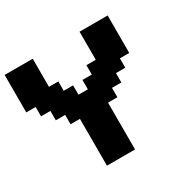

<svg xmlns="http://www.w3.org/2000/svg" viewBox="-160 -805 1133 1110"><g transform="rotate(-30 406.0 -250.0)"><path d="M250 125H437.5V-187.5H500V-250H562.5V-312.5H625V-375H687.5V-625H500V-437.5H437.5V-375H375V-312.5H312.5V-375H250V-437.5H187.5V-625H0V-375H62.5V-312.5H125V-250H187.5V-187.5H250Z"/></g></svg>

Font: Faithful 32x
Style: Semibold
Weight: 400
Foundry: Faithful Resource Pack
Version: Version 1.0; January 27, 2023